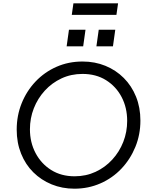

<svg xmlns="http://www.w3.org/2000/svg" viewBox="-20 -1129 921 1161"><path d="M430 12Q356 12 292.5 -14Q229 -40 181.5 -87Q134 -134 107.5 -200Q81 -266 81 -345Q81 -430 111 -504.5Q141 -579 195 -636Q249 -693 321.5 -725Q394 -757 479 -757Q554 -757 617.5 -731Q681 -705 728.5 -657.5Q776 -610 802.5 -544.5Q829 -479 829 -400Q829 -315 798.5 -240.5Q768 -166 714 -109Q660 -52 587 -20Q514 12 430 12ZM431 -63Q500 -63 558 -90Q616 -117 659 -164Q702 -211 725.5 -271Q749 -331 749 -398Q749 -478 715.5 -542Q682 -606 621.5 -644Q561 -682 479 -682Q410 -682 352 -655Q294 -628 251 -581Q208 -534 184.5 -474Q161 -414 161 -347Q161 -268 195 -203.5Q229 -139 289.5 -101Q350 -63 431 -63ZM383 -849 397 -949H497L483 -849ZM563 -849 577 -949H677L663 -849ZM414 -1039 424 -1109H694L684 -1039Z"/></svg>

Font: Plus Jakarta Sans
Style: Italic
Weight: 400
Italic angle: -8°
Designer: Gumpita Rahayu
Foundry: Tokotype
Version: Version 2.006